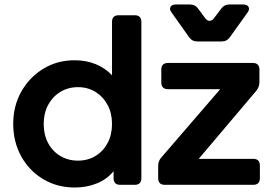

<svg xmlns="http://www.w3.org/2000/svg" viewBox="-20 -825 1193 857"><path d="M314 12Q235 12 172.5 -25.5Q110 -63 74.5 -127.5Q39 -192 39 -272Q39 -352 75 -416Q111 -480 173 -518Q235 -556 313 -556Q365 -556 407.5 -538.5Q450 -521 480 -489V-727Q480 -757 510 -757H581Q611 -757 611 -727V-30Q611 0 581 0H517Q487 0 487 -30V-61Q458 -25 412.5 -6.5Q367 12 314 12ZM328 -108Q372 -108 406.5 -129Q441 -150 460.5 -187Q480 -224 480 -272Q480 -319 460.5 -356Q441 -393 406.5 -414.5Q372 -436 328 -436Q284 -436 249 -414.5Q214 -393 194.5 -356Q175 -319 175 -272Q175 -224 194.5 -187Q214 -150 249 -129Q284 -108 328 -108ZM716 0Q686 0 686 -30V-85Q686 -106 700 -122L963 -427H730Q700 -427 700 -457V-514Q700 -544 730 -544H1108Q1138 -544 1138 -514V-459Q1138 -438 1125 -421L867 -116H1110Q1140 -116 1140 -86V-30Q1140 0 1110 0ZM861 -640Q837 -640 824 -659L746 -769Q735 -783 741 -794Q747 -805 765 -805H827Q851 -805 864 -787L895 -745Q904 -732 915.5 -732Q927 -732 936 -745L968 -787Q981 -805 1004 -805H1066Q1084 -805 1089.5 -794Q1095 -783 1085 -769L1006 -659Q993 -640 970 -640Z"/></svg>

Font: Pitagon Sans Text
Style: Bold
Weight: 700
Designer: Travis Tran
Foundry: Pitagon
Version: Version 1.001; ttfautohint (v1.8.4.7-5d5b);gftools[0.9.26]